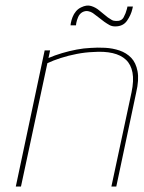

<svg xmlns="http://www.w3.org/2000/svg" viewBox="-20 -685 527 705"><path d="M448 -661 446 -652Q442 -636 434 -621.5Q426 -607 406 -608Q397 -608 390 -612Q383 -616 376 -621Q368 -627 360.5 -633.5Q353 -640 344 -647Q331 -658 314.5 -663Q298 -668 278 -658Q267 -653 259 -643.5Q251 -634 246.5 -622.5Q242 -611 240 -600L239 -592H259L260 -600Q262 -611 267 -622.5Q272 -634 282 -640Q293 -646 303.5 -644Q314 -642 321 -637Q331 -630 341.5 -621.5Q352 -613 363 -605Q373 -598 382 -593Q391 -588 403 -588Q432 -588 446.5 -609Q461 -630 466 -652L468 -661ZM463 -346 389 0H407L480 -345Q491 -392 485 -423.5Q479 -455 461.5 -473Q444 -491 419 -499.5Q394 -508 366 -509.5Q338 -511 312 -509Q288 -508 261.5 -503Q235 -498 208 -490Q181 -482 158 -472L164 -500H144L38 0H57L154 -453Q175 -463 203 -472Q231 -481 262 -487Q293 -493 322 -494Q363 -497 393.5 -490Q424 -483 442.5 -465.5Q461 -448 466.5 -418.5Q472 -389 463 -346Z"/></svg>

Font: Advent Pro Thin
Style: Italic
Weight: 250
Italic angle: -12°
Version: Version 3.000